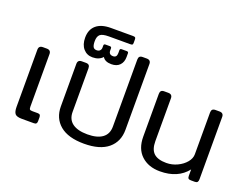

<svg xmlns="http://www.w3.org/2000/svg" viewBox="-122 -1076 1763 1352"><g transform="rotate(20 759.5 -400.5)"><path d="M67 -67V-495Q67 -525 98 -525H127Q158 -525 158 -495V-102Q158 -86 162.5 -81Q167 -76 183 -76H221Q234 -76 239 -70.5Q244 -65 244 -53V-24Q244 -11 238.5 -5.5Q233 0 220 0H131Q92 0 79.5 -15Q67 -30 67 -67Z M359 -177V-495Q359 -525 389 -525H420Q436 -525 443 -517.5Q450 -510 450 -495V-168Q450 -112 489 -83.5Q528 -55 601 -55Q674 -55 713 -83.5Q752 -112 752 -168V-670Q752 -685 759 -692.5Q766 -700 782 -700H812Q843 -700 843 -670V-177Q843 -88 781.5 -36.5Q720 15 601 15Q482 15 420.5 -36.5Q359 -88 359 -177Z M354 -690Q354 -751 392 -783.5Q430 -816 501 -816H667Q680 -816 684 -812Q688 -808 688 -796V-773Q688 -761 684 -758Q680 -755 667 -755H508Q460 -755 443 -740Q426 -725 426 -690Q426 -661 433.5 -647.5Q441 -634 460 -634Q476 -634 484.5 -643Q493 -652 493 -665V-681Q493 -693 505 -693H538Q551 -693 551 -681V-665Q551 -634 583 -634Q611 -634 611 -667V-689Q611 -701 623 -701H662Q675 -701 675 -689V-661Q675 -623 653 -600Q631 -577 591 -577Q542 -577 525 -607Q498 -577 449 -577Q407 -577 380.5 -607.5Q354 -638 354 -690Z M977 -175V-495Q977 -510 984 -517.5Q991 -525 1007 -525H1037Q1068 -525 1068 -495V-174Q1068 -112 1098 -84Q1128 -56 1192 -56Q1235 -56 1274 -74.5Q1313 -93 1337 -122Q1361 -151 1361 -182V-495Q1361 -510 1368 -517.5Q1375 -525 1391 -525H1421Q1452 -525 1452 -495V-28Q1452 -14 1446.5 -7Q1441 0 1427 0H1399Q1384 0 1378.5 -5.5Q1373 -11 1373 -25V-73Q1304 15 1170 15Q1083 15 1030 -34.5Q977 -84 977 -175Z"/></g></svg>

Font: Mitr Light
Style: Regular
Weight: 300
Designer: Thanarat Vachiruckul
Foundry: Cadson Demak
Version: Version 1.002